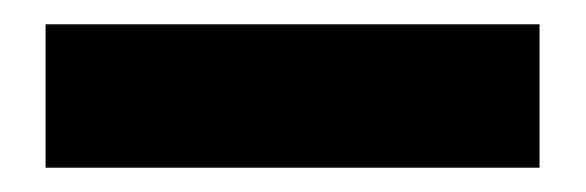

<svg xmlns="http://www.w3.org/2000/svg" viewBox="-20 0 482 158"><path d="M424 138H17.5V20H424Z"/></svg>

Font: Anek Devanagari Medium
Style: Bold
Weight: 700
Version: Version 1.003